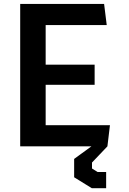

<svg xmlns="http://www.w3.org/2000/svg" viewBox="-20 -750 660 984"><path d="M83.5 0H448.5L360 64.5V158.5L450.5 214.5H524V131.5H480L451.5 113.5V83L530.5 0L543.5 -108.5H214V-315.5H465V-418.5H214V-621.5H527L513.5 -730H83.5Z"/></svg>

Font: Monaspace Krypton SemiBold
Style: Regular
Weight: 600
Designer: Riley Cran & the Lettermatic Team
Foundry: Lettermatic
Version: Version 1.200 (Monaspace Krypton)